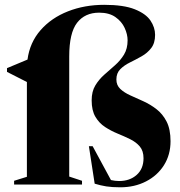

<svg xmlns="http://www.w3.org/2000/svg" viewBox="-20 -765 747 796"><path d="M687 -179.5Q687 -123.5 659.8 -80.2Q632.5 -37 585.2 -12.8Q538 11.5 478.5 11.5Q444.5 11.5 420.8 7.8Q397 4 372.5 -3.5L348.5 -159H364L440 -18.5Q457 -14.5 474 -14.5Q518 -14.5 546.5 -39.8Q575 -65 575 -109Q575 -139.5 559.5 -157.8Q544 -176 519.5 -188Q495 -200 467.5 -211.2Q440 -222.5 415.5 -238.5Q391 -254.5 375.5 -280.8Q360 -307 360 -349Q360 -385.5 375 -410.5Q390 -435.5 412.2 -455.2Q434.5 -475 456.8 -494.5Q479 -514 494 -538.5Q509 -563 509 -598Q509 -622.5 496.8 -649.2Q484.5 -676 458.5 -694.2Q432.5 -712.5 391 -712.5Q332 -712.5 299.5 -670.5Q267 -628.5 267 -531V-33L320 -15.5V0H38.5V-15.5L91.5 -32V-425L9 -467V-482.5L94 -518Q103.5 -589 148.2 -640Q193 -691 261.8 -718Q330.5 -745 412 -745Q492.5 -745 538.8 -726.5Q585 -708 604 -679.5Q623 -651 623 -620.5Q623 -586.5 607 -565.8Q591 -545 567 -531.5Q543 -518 519 -506.2Q495 -494.5 478.8 -478.2Q462.5 -462 462.5 -435.5Q462.5 -411.5 478.8 -396.2Q495 -381 520.5 -369.5Q546 -358 574.8 -345Q603.5 -332 629 -312.2Q654.5 -292.5 670.8 -260.8Q687 -229 687 -179.5Z"/></svg>

Font: Newsreader Display
Style: Bold
Weight: 700
Designer: Hugues Gentile
Foundry: Production Type
Version: Version 1.001